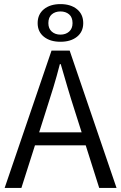

<svg xmlns="http://www.w3.org/2000/svg" viewBox="-20 -926 598 946"><path d="M554.2 0H468.8L402.3 -210H152.3L85.4 0H2.9L233.9 -676.8H323.2ZM207 -381.3 172.9 -273.9H382.3L348.1 -381.3Q329.6 -438.5 313 -494.6Q296.4 -550.8 279.3 -609.9H274.9Q259.8 -550.8 242.7 -494.6Q225.6 -438.5 207 -381.3ZM277.8 -720.2Q227.1 -720.2 196.3 -744.9Q165.5 -769.5 165.5 -812Q165.5 -855.5 196.3 -880.6Q227.1 -905.8 277.8 -905.8Q328.6 -905.8 359.4 -880.6Q390.1 -855.5 390.1 -812Q390.1 -769.5 359.4 -744.9Q328.6 -720.2 277.8 -720.2ZM277.8 -755.4Q303.7 -755.4 320.6 -770.3Q337.4 -785.2 337.4 -812Q337.4 -840.8 320.6 -855.2Q303.7 -869.6 277.8 -869.6Q252 -869.6 235.1 -855.2Q218.3 -840.8 218.3 -812Q218.3 -785.2 235.1 -770.3Q252 -755.4 277.8 -755.4Z"/></svg>

Font: Akatab
Style: Regular
Weight: 400
Designer: SIL Global
Foundry: SIL Global
Version: Version 4.100